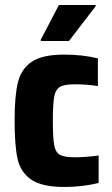

<svg xmlns="http://www.w3.org/2000/svg" viewBox="-20 -735 445 763"><path d="M38 -255Q38 -353 51 -407Q64 -461 106 -489.5Q148 -518 235 -518Q309 -518 369 -503V-393Q325 -400 277 -400Q236 -400 218.5 -390Q201 -380 195.5 -351Q190 -322 190 -255Q190 -187 195.5 -158Q201 -129 218.5 -119.5Q236 -110 278 -110Q319 -110 372 -117V-8Q308 8 236 8Q147 8 104.5 -21Q62 -50 50 -103Q38 -156 38 -255ZM142 -572V-577L214 -715H360V-710L254 -572Z"/></svg>

Font: Saira Semi Condensed
Style: Bold
Weight: 700
Width: 4
Designer: Hector Gatti with collaboration of the Omnibus-Type team
Foundry: Omnibus-Type
Version: Version 1.001; ttfautohint (v1.8)